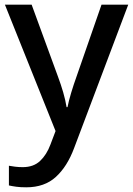

<svg xmlns="http://www.w3.org/2000/svg" viewBox="-20 -559 567 819"><path d="M1 -539H115L227 -233Q240 -198 249.5 -165.5Q259 -133 264 -102H268Q273 -128 283.5 -163Q294 -198 307 -234L413 -539H527L296 73Q267 151 218.5 195.5Q170 240 92 240Q67 240 49 237.5Q31 235 18 232V148Q28 150 44 152Q60 154 77 154Q123 154 151 127.5Q179 101 195 58L217 0Z"/></svg>

Font: Noto Sans Sinhala UI Medium
Style: Regular
Weight: 500
Designer: Jelle Bosma - Monotype Design Team
Foundry: Monotype Imaging Inc.
Version: Version 2.006; ttfautohint (v1.8.4.7-5d5b)